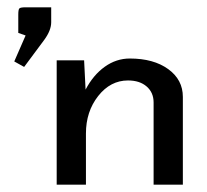

<svg xmlns="http://www.w3.org/2000/svg" viewBox="-20 -505 565 525"><path d="M135 0V-340H210L214 -260Q235 -300 266.5 -322.5Q298 -345 335 -345Q400 -345 440 -316Q480 -287 480 -240V0H400V-225Q400 -252 381 -268.5Q362 -285 330 -285Q282 -285 248.5 -242.5Q215 -200 215 -140V0ZM46 -322 19 -337 50 -408 30 -415V-465Q30 -479 33 -482Q36 -485 50 -485H120V-444Q120 -422 101 -396Z"/></svg>

Font: Glametrix
Style: Bold
Weight: 700
Designer: gluk
Foundry: gluk
Version: Version 0.40